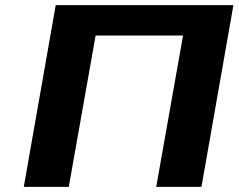

<svg xmlns="http://www.w3.org/2000/svg" viewBox="-20 -731 933 751"><path d="M768 0 893 -711H198L73 0H249L354 -592H696L591 0Z"/></svg>

Font: Asimov
Style: XWidIt
Weight: 500
Designer: Google
Version: Version 2.000980; 2014